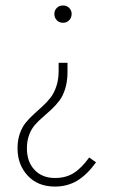

<svg xmlns="http://www.w3.org/2000/svg" viewBox="-20 -480 413 700"><path d="M210 -397Q195.3 -397 186.8 -406.5Q178.2 -416 178.2 -429.2Q178.2 -441.9 186.8 -450.9Q195.3 -460 210 -460Q223.6 -460 232.4 -450.9Q241.2 -441.9 241.2 -429.2Q241.2 -416 232.4 -406.5Q223.6 -397 210 -397ZM180.2 200.2Q117.7 200.2 80.8 160.2Q43.9 120.1 43.9 61Q43.9 31.2 52.2 7.3Q60.5 -16.6 73.7 -32.7Q86.9 -48.8 102.8 -63.2Q118.7 -77.6 134.8 -92.3Q150.9 -106.9 164.1 -123.8Q177.2 -140.6 185.5 -165.5Q193.8 -190.4 193.8 -221.2V-251H226.1V-217.8Q226.1 -184.1 218 -157.5Q210 -130.9 196.8 -113.5Q183.6 -96.2 168 -81.5Q152.3 -66.9 136.5 -53.2Q120.6 -39.6 107.4 -24.7Q94.2 -9.8 86.2 12Q78.1 33.7 78.1 61Q78.1 109.9 106 139.4Q133.8 168.9 180.2 168.9Q219.7 168.9 248 151.4Q276.4 133.8 305.2 94.2L330.1 111.8Q297.4 157.2 261.5 178.7Q225.6 200.2 180.2 200.2Z"/></svg>

Font: Fira Sans Compressed UltraLight
Style: Regular
Weight: 200
Width: 1
Designer: Carrois Corporate & Edenspiekermann AG
Foundry: Carrois Corporate GbR & Edenspiekermann AG
Version: Version 4.203;PS 004.203;hotconv 1.0.88;makeotf.lib2.5.64775